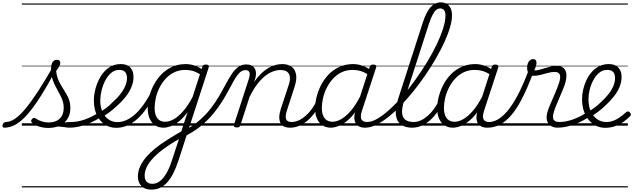

<svg xmlns="http://www.w3.org/2000/svg" viewBox="-184 -1059 5336 1618"><path d="M-147 17Q-158 17 -161.5 9.5Q-165 2 -162.5 -7Q-160 -16 -152.5 -23.5Q-145 -31 -133 -31Q-99 -31 -59 -57.5Q-19 -84 28 -140Q75 -196 132.5 -283.5Q190 -371 260 -493L290 -477Q219 -343 159.5 -249Q100 -155 48 -96Q-4 -37 -51.5 -10Q-99 17 -147 17ZM405 17Q387 17 366.5 13.5Q346 10 320.5 8Q295 6 261 10L289 -13Q322 -22 345.5 -25.5Q369 -29 387 -30Q405 -31 421 -31Q430 -31 433.5 -23.5Q437 -16 434.5 -7Q432 2 424.5 9.5Q417 17 405 17ZM223 19Q179 19 142.5 6.5Q106 -6 86 -25Q78 -32 78 -40Q78 -48 87 -57Q96 -66 103 -66Q110 -66 121 -58Q141 -45 167.5 -36Q194 -27 224 -27Q286 -27 319.5 -59.5Q353 -92 353 -151Q353 -179 345.5 -204Q338 -229 325.5 -253Q313 -277 299.5 -301.5Q286 -326 273.5 -352.5Q261 -379 253.5 -408.5Q246 -438 246 -473Q246 -514 258.5 -534.5Q271 -555 297 -555Q312 -555 318 -547Q324 -539 324 -530Q324 -517 316.5 -502.5Q309 -488 289 -461Q292 -429 301.5 -402Q311 -375 324.5 -351Q338 -327 352.5 -304.5Q367 -282 380 -258.5Q393 -235 401 -209Q409 -183 409 -151Q409 -72 358.5 -26.5Q308 19 223 19ZM0 510H550V520H0ZM0 -20H550V0H0ZM0 -505H550V-500H0ZM0 -1030H550V-1020H0Z M403 17Q391 17 387 9.5Q383 2 386 -7Q389 -16 398 -23.5Q407 -31 419 -31Q469 -31 528 -51Q587 -71 647 -110Q654 -115 661 -111.5Q668 -108 672 -100.5Q676 -93 675 -84.5Q674 -76 667 -72Q619 -42 572.5 -22Q526 -2 483 7.5Q440 17 403 17ZM550 510V520ZM550 -20V0ZM550 -505V-500ZM550 -1030V-1020Z M644 -105Q678 -124 710 -148.5Q742 -173 768 -200Q803 -231 829 -264Q855 -297 870.5 -332Q886 -367 886 -402Q886 -435 870 -452.5Q854 -470 820 -470Q810 -470 805.5 -477Q801 -484 802.5 -494Q804 -504 811.5 -511.5Q819 -519 832 -519Q871 -519 895 -505Q919 -491 930 -466.5Q941 -442 941 -410Q941 -367 923.5 -325Q906 -283 874.5 -243Q843 -203 801 -166Q771 -137 736 -111.5Q701 -86 664 -65ZM550 510H994V520H550ZM550 -20H994V0H550ZM550 -505H994V-500H550ZM550 -1030H994V-1020H550Z M797 18Q762 18 733 7.5Q704 -3 680.5 -24Q657 -45 640.5 -73Q624 -101 615.5 -136Q607 -171 607 -211Q607 -260 621.5 -314Q636 -368 664 -414.5Q692 -461 734.5 -490Q777 -519 832 -519Q842 -519 845.5 -511.5Q849 -504 846.5 -494Q844 -484 837.5 -477Q831 -470 821 -470Q782 -470 752 -444Q722 -418 702 -378.5Q682 -339 671.5 -295Q661 -251 661 -213Q661 -173 671 -139.5Q681 -106 700 -82Q719 -58 745.5 -44Q772 -30 806 -30Q857 -30 907.5 -60.5Q958 -91 1004.5 -149Q1051 -207 1093 -290Q1096 -298 1105 -298Q1114 -298 1120.5 -291.5Q1127 -285 1123 -273Q1090 -202 1052 -147.5Q1014 -93 972.5 -56Q931 -19 887 -0.5Q843 18 797 18ZM994 510V520ZM994 -20V0ZM994 -505V-500ZM994 -1030V-1020Z M1091 539Q1036 539 1007 508Q978 477 978 428Q978 386 996 345.5Q1014 305 1046.5 266.5Q1079 228 1124 191.5Q1169 155 1225 120Q1245 107 1265 95Q1285 83 1305 71Q1325 59 1344 48L1397 -115Q1361 -65 1324.5 -36Q1288 -7 1254.5 5Q1221 17 1194 17Q1152 17 1122.5 -3Q1093 -23 1077 -59.5Q1061 -96 1061 -146Q1061 -190 1073 -241Q1085 -292 1110.5 -341Q1136 -390 1174.5 -430.5Q1213 -471 1265 -495Q1317 -519 1383 -519Q1405 -519 1428.5 -514Q1452 -509 1474 -500Q1496 -491 1515 -477L1521 -496Q1525 -507 1531 -511Q1537 -515 1550 -515Q1569 -515 1573.5 -507.5Q1578 -500 1574 -488L1320 293Q1300 355 1276.5 401Q1253 447 1225 478Q1197 509 1164 524Q1131 539 1091 539ZM1100 490Q1134 490 1163.5 467.5Q1193 445 1219 400.5Q1245 356 1266 289L1324 113Q1310 121 1296 129.5Q1282 138 1268.5 146Q1255 154 1242 163Q1193 195 1154.5 227.5Q1116 260 1089.5 292Q1063 324 1049 356.5Q1035 389 1035 422Q1035 443 1042 458Q1049 473 1063.5 481.5Q1078 490 1100 490ZM1208 -33Q1244 -33 1282.5 -55.5Q1321 -78 1361 -124Q1401 -170 1439 -242L1501 -434Q1465 -455 1436 -462.5Q1407 -470 1380 -470Q1326 -470 1284 -449.5Q1242 -429 1210.5 -394Q1179 -359 1158.5 -317Q1138 -275 1128.5 -231.5Q1119 -188 1119 -150Q1119 -114 1128.5 -87.5Q1138 -61 1158 -47Q1178 -33 1208 -33ZM994 510H1629V520H994ZM994 -20H1629V0H994ZM994 -505H1629V-500H994ZM994 -1030H1629V-1020H994Z M1376 88Q1368 92 1361.5 87.5Q1355 83 1352 75Q1349 67 1352 58Q1355 49 1365 44Q1441 4 1497 -45Q1553 -94 1594 -147.5Q1635 -201 1665.5 -254Q1696 -307 1721 -354Q1746 -401 1770.5 -437.5Q1795 -474 1824 -495Q1853 -516 1891 -516Q1903 -516 1907.5 -509Q1912 -502 1910 -492.5Q1908 -483 1901 -475.5Q1894 -468 1884 -468Q1857 -468 1835.5 -447Q1814 -426 1792.5 -389.5Q1771 -353 1746.5 -306Q1722 -259 1689.5 -206.5Q1657 -154 1613.5 -101Q1570 -48 1511.5 0.5Q1453 49 1376 88ZM1629 510H1735V520H1629ZM1629 -20H1735V0H1629ZM1629 -505H1735V-500H1629ZM1629 -1030H1735V-1020H1629Z M2260 17Q2230 17 2209.5 7Q2189 -3 2179 -23.5Q2169 -44 2169.5 -73Q2170 -102 2182 -140L2248 -340Q2262 -380 2259 -409Q2256 -438 2236.5 -453.5Q2217 -469 2179 -469Q2149 -469 2115.5 -456.5Q2082 -444 2048 -417Q2014 -390 1981.5 -346.5Q1949 -303 1919 -242L1842 -4Q1839 6 1832.5 10.5Q1826 15 1811 15Q1799 15 1791.5 10Q1784 5 1787 -6L1911 -388Q1925 -429 1918.5 -448.5Q1912 -468 1885 -468Q1874 -468 1869.5 -475.5Q1865 -483 1866 -492.5Q1867 -502 1874 -509Q1881 -516 1892 -516Q1916 -516 1933 -508.5Q1950 -501 1960 -486.5Q1970 -472 1972.5 -452.5Q1975 -433 1970 -408L1958 -369Q1988 -412 2018 -440.5Q2048 -469 2078.5 -486.5Q2109 -504 2138 -511.5Q2167 -519 2193 -519Q2242 -519 2272.5 -497Q2303 -475 2311 -431.5Q2319 -388 2297 -323L2235 -132Q2218 -80 2226.5 -55.5Q2235 -31 2275 -31Q2284 -31 2288 -23.5Q2292 -16 2290.5 -7Q2289 2 2281.5 9.5Q2274 17 2260 17ZM1735 510H2406V520H1735ZM1735 -20H2406V0H1735ZM1735 -505H2406V-500H1735ZM1735 -1030H2406V-1020H1735Z M2260 17Q2249 17 2244.5 9.5Q2240 2 2241.5 -7Q2243 -16 2251.5 -23.5Q2260 -31 2275 -31Q2305 -31 2335.5 -45.5Q2366 -60 2394.5 -85.5Q2423 -111 2447 -145Q2471 -179 2488 -217Q2493 -228 2501.5 -228Q2510 -228 2517 -220.5Q2524 -213 2520 -203Q2501 -157 2473.5 -117Q2446 -77 2412.5 -47Q2379 -17 2340.5 0Q2302 17 2260 17ZM2406 510V520ZM2406 -20V0ZM2406 -505V-500ZM2406 -1030V-1020Z M2604 17Q2563 17 2533 -3Q2503 -23 2487 -59.5Q2471 -96 2471 -146Q2471 -190 2483.5 -240.5Q2496 -291 2521 -340.5Q2546 -390 2584 -430Q2622 -470 2674.5 -494.5Q2727 -519 2793 -519Q2831 -519 2870.5 -505Q2910 -491 2941 -467L2929 -423Q2888 -451 2854.5 -460.5Q2821 -470 2790 -470Q2736 -470 2694 -449.5Q2652 -429 2620.5 -394Q2589 -359 2568.5 -317Q2548 -275 2538 -231.5Q2528 -188 2528 -150Q2528 -114 2538 -87.5Q2548 -61 2568 -47Q2588 -33 2619 -33Q2654 -33 2694 -56.5Q2734 -80 2775.5 -129Q2817 -178 2855 -254L2868 -214Q2824 -124 2776 -73.5Q2728 -23 2683.5 -3Q2639 17 2604 17ZM2893 17Q2864 17 2843.5 7Q2823 -3 2812.5 -22.5Q2802 -42 2802 -69Q2802 -96 2813 -130L2931 -494Q2935 -506 2941.5 -510.5Q2948 -515 2961 -515Q2979 -515 2984 -507.5Q2989 -500 2985 -488L2866 -125Q2850 -74 2862.5 -52.5Q2875 -31 2908 -31Q2917 -31 2921 -23.5Q2925 -16 2923.5 -7Q2922 2 2914.5 9.5Q2907 17 2893 17ZM2406 510H3041V520H2406ZM2406 -20H3041V0H2406ZM2406 -505H3041V-500H2406ZM2406 -1030H3041V-1020H2406Z M2895 17Q2882 17 2878.5 9.5Q2875 2 2878 -7Q2881 -16 2889.5 -23.5Q2898 -31 2910 -31Q2949 -31 2997.5 -59.5Q3046 -88 3100 -137Q3154 -186 3209.5 -250.5Q3265 -315 3317.5 -388.5Q3370 -462 3416 -537.5Q3462 -613 3496.5 -685.5Q3531 -758 3550.5 -820.5Q3570 -883 3570 -929Q3570 -941 3578.5 -947.5Q3587 -954 3597.5 -954Q3608 -954 3616.5 -947.5Q3625 -941 3625 -929Q3625 -886 3608.5 -829Q3592 -772 3561.5 -705.5Q3531 -639 3490.5 -568.5Q3450 -498 3402 -427.5Q3354 -357 3301 -291.5Q3248 -226 3194 -170Q3140 -114 3087 -72Q3034 -30 2985 -6.5Q2936 17 2895 17ZM3041 510V520ZM3041 -20V0ZM3041 -505V-500ZM3041 -1030V-1020Z M3288 17Q3230 17 3194.5 -9.5Q3159 -36 3152 -90Q3145 -144 3171 -225L3379 -869Q3408 -958 3444.5 -998.5Q3481 -1039 3532 -1039Q3561 -1039 3582 -1025.5Q3603 -1012 3614 -988Q3625 -964 3625 -930Q3625 -918 3616.5 -911.5Q3608 -905 3597.5 -905Q3587 -905 3578.5 -911.5Q3570 -918 3570 -930Q3570 -949 3565 -961.5Q3560 -974 3550 -981Q3540 -988 3525 -988Q3507 -988 3491 -974.5Q3475 -961 3460.5 -932.5Q3446 -904 3430 -856L3221 -209Q3201 -144 3204.5 -105Q3208 -66 3233.5 -48.5Q3259 -31 3303 -31Q3313 -31 3317.5 -23.5Q3322 -16 3320 -7Q3318 2 3309.5 9.5Q3301 17 3288 17ZM3041 510H3435V520H3041ZM3041 -20H3435V0H3041ZM3041 -505H3435V-500H3041ZM3041 -1030H3435V-1020H3041Z M3289 17Q3278 17 3273.5 9.5Q3269 2 3270.5 -7Q3272 -16 3280.5 -23.5Q3289 -31 3304 -31Q3334 -31 3364.5 -45.5Q3395 -60 3423.5 -85.5Q3452 -111 3476 -145Q3500 -179 3517 -217Q3522 -228 3530.5 -228Q3539 -228 3546 -220.5Q3553 -213 3549 -203Q3530 -157 3502.5 -117Q3475 -77 3441.5 -47Q3408 -17 3369.5 0Q3331 17 3289 17ZM3435 510V520ZM3435 -20V0ZM3435 -505V-500ZM3435 -1030V-1020Z M3633 17Q3592 17 3562 -3Q3532 -23 3516 -59.5Q3500 -96 3500 -146Q3500 -190 3512.5 -240.5Q3525 -291 3550 -340.5Q3575 -390 3613 -430Q3651 -470 3703.5 -494.5Q3756 -519 3822 -519Q3860 -519 3899.5 -505Q3939 -491 3970 -467L3958 -423Q3917 -451 3883.5 -460.5Q3850 -470 3819 -470Q3765 -470 3723 -449.5Q3681 -429 3649.5 -394Q3618 -359 3597.5 -317Q3577 -275 3567 -231.5Q3557 -188 3557 -150Q3557 -114 3567 -87.5Q3577 -61 3597 -47Q3617 -33 3648 -33Q3683 -33 3723 -56.5Q3763 -80 3804.5 -129Q3846 -178 3884 -254L3897 -214Q3853 -124 3805 -73.5Q3757 -23 3712.5 -3Q3668 17 3633 17ZM3922 17Q3893 17 3872.5 7Q3852 -3 3841.5 -22.5Q3831 -42 3831 -69Q3831 -96 3842 -130L3960 -494Q3964 -506 3970.5 -510.5Q3977 -515 3990 -515Q4008 -515 4013 -507.5Q4018 -500 4014 -488L3895 -125Q3879 -74 3891.5 -52.5Q3904 -31 3937 -31Q3946 -31 3950 -23.5Q3954 -16 3952.5 -7Q3951 2 3943.5 9.5Q3936 17 3922 17ZM3435 510H4070V520H3435ZM3435 -20H4070V0H3435ZM3435 -505H4070V-500H3435ZM3435 -1030H4070V-1020H3435Z M3924 17Q3911 17 3907.5 9.5Q3904 2 3906.5 -7Q3909 -16 3918 -23.5Q3927 -31 3939 -31Q3974 -31 4012.5 -53Q4051 -75 4092.5 -124Q4134 -173 4177 -253.5Q4220 -334 4265 -452Q4267 -457 4274.5 -458Q4282 -459 4290.5 -457Q4299 -455 4303.5 -449.5Q4308 -444 4305 -435Q4258 -310 4212.5 -223Q4167 -136 4120.5 -83.5Q4074 -31 4025.5 -7Q3977 17 3924 17ZM4070 510H4095V520H4070ZM4070 -20H4095V0H4070ZM4070 -505H4095V-500H4070ZM4070 -1030H4095V-1020H4070Z M4517 17Q4489 17 4468.5 7.5Q4448 -2 4436 -20Q4424 -38 4422.5 -64.5Q4421 -91 4433 -126Q4440 -149 4453 -179.5Q4466 -210 4480.5 -243Q4495 -276 4508.5 -309.5Q4522 -343 4531 -373Q4543 -420 4530 -436.5Q4517 -453 4490 -453Q4466 -453 4435 -445Q4404 -437 4372.5 -428.5Q4341 -420 4312 -420Q4294 -420 4282 -428.5Q4270 -437 4264 -452.5Q4258 -468 4258 -489Q4258 -508 4264 -524.5Q4270 -541 4282 -551Q4294 -561 4309 -561Q4324 -561 4330.5 -552Q4337 -543 4337 -529Q4337 -517 4331.5 -499Q4326 -481 4318 -466Q4335 -464 4357.5 -470Q4380 -476 4405.5 -484Q4431 -492 4457.5 -498Q4484 -504 4507 -504Q4538 -504 4559 -490.5Q4580 -477 4587 -446.5Q4594 -416 4581 -365Q4573 -337 4559.5 -304.5Q4546 -272 4531.5 -238Q4517 -204 4504 -173Q4491 -142 4484 -118Q4470 -72 4481 -51.5Q4492 -31 4531 -31Q4541 -31 4545.5 -23.5Q4550 -16 4548 -7Q4546 2 4538.5 9.5Q4531 17 4517 17ZM4095 510H4663V520H4095ZM4095 -20H4663V0H4095ZM4095 -505H4663V-500H4095ZM4095 -1030H4663V-1020H4095Z M4515 17Q4503 17 4499 9.5Q4495 2 4498 -7Q4501 -16 4510 -23.5Q4519 -31 4531 -31Q4581 -31 4640 -51Q4699 -71 4759 -110Q4766 -115 4773 -111.5Q4780 -108 4784 -100.5Q4788 -93 4787 -84.5Q4786 -76 4779 -72Q4731 -42 4684.5 -22Q4638 -2 4595 7.5Q4552 17 4515 17ZM4662 510V520ZM4662 -20V0ZM4662 -505V-500ZM4662 -1030V-1020Z M4762 -109Q4795 -129 4826 -152Q4857 -175 4882 -200Q4916 -231 4942.5 -264Q4969 -297 4984 -332Q4999 -367 4999 -402Q4999 -435 4983 -452.5Q4967 -470 4933 -470Q4894 -470 4864.5 -445Q4835 -420 4815 -382Q4795 -344 4785 -301.5Q4775 -259 4775 -224Q4775 -180 4786 -144.5Q4797 -109 4817.5 -83.5Q4838 -58 4865 -44.5Q4892 -31 4925 -31Q4956 -31 4983.5 -41Q5011 -51 5038 -70Q5065 -89 5092 -113Q5100 -121 5108 -120Q5116 -119 5123 -113Q5130 -106 5132 -97Q5134 -88 5125 -79Q5101 -54 5069 -31.5Q5037 -9 4998.5 4.5Q4960 18 4916 18Q4882 18 4852.5 6.5Q4823 -5 4798.5 -26.5Q4774 -48 4756.5 -78Q4739 -108 4730 -144.5Q4721 -181 4721 -222Q4721 -261 4730 -302Q4739 -343 4757 -382Q4775 -421 4802 -451.5Q4829 -482 4865 -500.5Q4901 -519 4945 -519Q4982 -519 5006.5 -505Q5031 -491 5042.5 -466.5Q5054 -442 5054 -410Q5054 -367 5036.5 -325Q5019 -283 4987.5 -244Q4956 -205 4916 -168Q4887 -140 4853.5 -115Q4820 -90 4784 -69ZM4663 510H5107V520H4663ZM4663 -20H5107V0H4663ZM4663 -505H5107V-500H4663ZM4663 -1030H5107V-1020H4663Z"/></svg>

Font: Playwrite CO Guides
Style: Regular
Weight: 400
Designer: Veronika Burian, José Scaglione
Foundry: TypeTogether
Version: Version 1.003